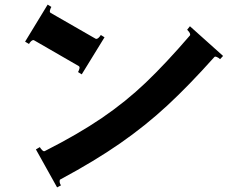

<svg xmlns="http://www.w3.org/2000/svg" viewBox="-20 -769 1040 834"><path d="M125 -595Q120 -595 114.5 -589.5Q109 -584 106 -578L89 -588L187 -749L203 -739Q199 -732 197 -724Q195 -716 200 -713L395 -601Q396 -600 398 -600Q407 -600 418 -617L434 -607L335 -446L319 -456Q323 -463 325 -471Q327 -479 322 -482L128 -594Q127 -595 125 -595ZM806 -619Q806 -624 801.5 -630Q797 -636 793 -640L805 -655L949 -526L936 -512Q930 -518 921.5 -521.5Q913 -525 910 -520Q800 -397 706 -310Q612 -223 502 -146.5Q392 -70 243 10Q239 11 239 18Q239 28 245 36L228 45L136 -120L153 -130Q157 -123 163.5 -116.5Q170 -110 175 -113Q319 -186 422.5 -256.5Q526 -327 613 -410Q700 -493 805 -615Q806 -616 806 -619Z"/></svg>

Font: Aoboshi One
Style: Regular
Weight: 400
Designer: IKIMOJI
Foundry: Natsumi Matsuba
Version: Version 1.000; ttfautohint (v1.8.3)